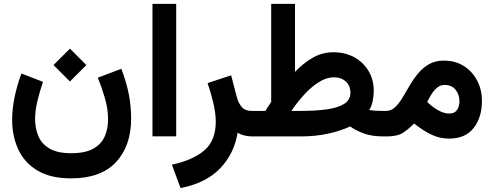

<svg xmlns="http://www.w3.org/2000/svg" viewBox="-20 -702 2541 988"><path d="M339.8 -451.7 424.3 -367.2 339.8 -282.7 255.4 -367.2ZM346.2 86.4Q418.9 86.4 460.2 63Q501.5 39.6 518.8 0Q536.1 -39.6 536.1 -88.4Q536.1 -142.1 519.5 -198.2Q502.9 -254.4 483.4 -302.2L604.5 -348.1Q631.3 -276.9 643.1 -215.6Q654.8 -154.3 654.8 -92.3Q654.8 48.8 576.9 132.3Q499 215.8 346.2 215.8Q240.7 215.8 173.6 176Q106.4 136.2 74.5 67.9Q42.5 -0.5 42.5 -85.4Q42.5 -142.6 55.2 -203.1Q67.9 -263.7 90.3 -323.7L201.2 -280.8Q184.1 -230.5 172.4 -181.6Q160.6 -132.8 160.6 -89.8Q160.6 -41.5 177.5 -1.5Q194.3 38.6 234.9 62.5Q275.4 86.4 346.2 86.4Z M886.7 -682.1V-0.5H764.6V-682.1Z M1279.3 0Q1255.4 0 1235.6 -5.4Q1215.8 -10.7 1202.6 -19Q1185.1 89.8 1111.8 165.3Q1038.6 240.7 909.2 265.6L864.3 145.5Q972.7 122.1 1031.5 71.8Q1090.3 21.5 1090.3 -75.7Q1090.3 -119.6 1077.4 -173.1Q1064.5 -226.6 1048.3 -274.4L1169.4 -314.5L1197.8 -205.6Q1206.1 -172.4 1223.6 -151.9Q1241.2 -131.3 1273.9 -131.3H1293V0Z M1696.3 -433.1Q1756.8 -433.1 1803.5 -407.2Q1850.1 -381.3 1876.7 -336.4Q1903.3 -291.5 1903.3 -233.9Q1903.3 -210 1897.7 -182.1Q1892.1 -154.3 1879.9 -135.7Q1891.6 -133.8 1908.9 -132.6Q1926.3 -131.3 1953.1 -131.3H1967.8V0H1953.6Q1894.5 0 1853.3 -14.9Q1812 -29.8 1781.7 -51.3Q1732.9 -28.3 1667.7 -14.2Q1602.5 0 1526.4 0H1273.4V-131.3H1345.7Q1352.5 -143.1 1360.1 -154.3Q1367.7 -165.5 1375.5 -176.8V-682.1H1498V-332.5Q1544.4 -379.9 1592 -406.5Q1639.6 -433.1 1696.3 -433.1ZM1699.2 -304.2Q1661.1 -304.2 1622.6 -280.5Q1584 -256.8 1547.6 -217.5Q1511.2 -178.2 1479.5 -131.3H1530.8Q1602.1 -131.3 1659.2 -138.9Q1716.3 -146.5 1749.8 -166.7Q1783.2 -187 1783.2 -225.1Q1783.2 -260.7 1759.5 -282.5Q1735.8 -304.2 1699.2 -304.2Z M2291 11.2Q2240.7 11.2 2197.3 -10.5Q2153.8 -32.2 2110.8 -66.4Q2083 -38.1 2054 -19Q2024.9 0 1969.7 0H1948.2V-131.3H1967.3Q1993.2 -131.3 2012.9 -150.1Q2032.7 -168.9 2050.5 -198.2Q2068.4 -227.5 2087.4 -260.7Q2106.4 -293.9 2130.6 -323.2Q2154.8 -352.5 2187 -371.3Q2219.2 -390.1 2263.7 -390.1Q2323.7 -390.1 2367.9 -361.6Q2412.1 -333 2436 -286.1Q2460 -239.3 2460 -183.6Q2460 -98.1 2417.5 -43.5Q2375 11.2 2291 11.2ZM2267.6 -265.1Q2246.6 -265.1 2229.7 -251.2Q2212.9 -237.3 2200.2 -216.8Q2187.5 -196.3 2178.2 -177.2Q2205.6 -151.4 2231 -136.7Q2249.5 -126 2264.6 -121.8Q2279.8 -117.7 2291.5 -117.7Q2319.3 -117.7 2331.8 -136.2Q2344.2 -154.8 2344.2 -181.2Q2344.2 -215.8 2324 -240.5Q2303.7 -265.1 2267.6 -265.1Z"/></svg>

Font: Vazirmatn FD NL
Style: Bold
Weight: 700
Designer: Saber Rastikerdar
Foundry: Saber Rastikerdar
Version: Version 33.003